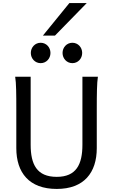

<svg xmlns="http://www.w3.org/2000/svg" viewBox="-20 -1209 743 1241"><path d="M512.7 -712.9V-273.4C512.7 -146 472.7 -65.9 346.7 -65.9C218.3 -65.9 178.2 -146 178.2 -273.4V-712.9H78.1C85 -673.8 85.4 -596.7 85.4 -500.5V-251.5C85.4 -92.8 168.5 12.2 346.7 12.2C522.9 12.2 605.5 -92.8 605.5 -251.5V-500.5C605.5 -601.6 606.4 -673.8 612.8 -712.9ZM384.3 -866.7C384.3 -830.6 411.6 -800.8 447.8 -800.8C484.4 -800.8 511.2 -830.6 511.2 -866.7C511.2 -902.8 484.4 -932.6 447.8 -932.6C411.6 -932.6 384.3 -902.8 384.3 -866.7ZM179.2 -866.7C179.2 -830.6 206.5 -800.8 242.7 -800.8C279.3 -800.8 306.2 -830.6 306.2 -866.7C306.2 -902.8 279.3 -932.6 242.7 -932.6C206.5 -932.6 179.2 -902.8 179.2 -866.7ZM428.2 -1189 257.3 -979H335.4L540.5 -1189Z"/></svg>

Font: Andika
Style: Regular
Weight: 400
Designer: Victor Gaultney, Annie Olsen, Julie Remington, Don Collingsworth, Eric Hays
Foundry: SIL International
Version: Version 1.000